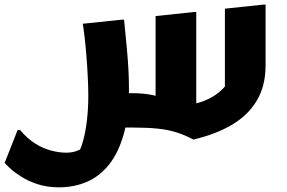

<svg xmlns="http://www.w3.org/2000/svg" viewBox="-59 -552 1243 831"><path d="M478.3 0 418.8 -148.7H514.8Q556.9 -148.7 591.9 -142.3Q626.8 -135.9 657.6 -122.9L614.4 -62.2V-482.4L779.6 -500H790.4V-30.8L731 -96Q782.4 -99 822.8 -114.8Q863.1 -130.5 891.4 -154.7Q919.6 -178.8 934 -206.1L914.4 -101.8V-514.4L1079.6 -532H1090.4V-268.4Q1090.4 -180.8 1052.8 -117.2Q1015.1 -53.6 945.4 -12.3Q875.6 29.1 778 52Q740.8 32.1 704.7 20.8Q668.5 9.4 623.4 4.7Q578.2 0 513.6 0ZM28 10.8Q58 46.7 92 68.4Q125.9 90.1 161.2 99.4Q196.5 108.8 227.8 108.8Q257.2 108.8 279.1 98.8Q300.9 88.8 314.6 84.9L272.3 123.4Q289.1 99.2 300.3 58.6Q311.6 18 317.4 -32.7Q323.2 -83.4 323.2 -136.4Q323.2 -176.9 320.7 -223Q318.3 -269.1 314.7 -313.2Q311.1 -357.3 306.9 -393.4Q302.7 -429.6 299.2 -449.2L467.2 -466.8H478Q485.1 -396.2 489.9 -344.1Q494.7 -292.1 497 -249.3Q499.2 -206.6 499.2 -163.2Q499.2 -51.8 476.6 28.4Q454 108.5 413.4 159.7Q372.7 210.9 317.3 234.9Q261.9 258.8 195.6 258.8Q145.3 258.8 104.2 245.3Q63.2 231.8 33.1 212.7Q3.1 193.6 -15.2 176.6Q-33.4 159.7 -38.8 152.8L17.2 10.8Z"/></svg>

Font: Kufam
Style: Italic
Weight: 400
Italic angle: -11°
Designer: Artur Schmal
Foundry: Original Type
Version: Version 1.301; ttfautohint (v1.8.3)